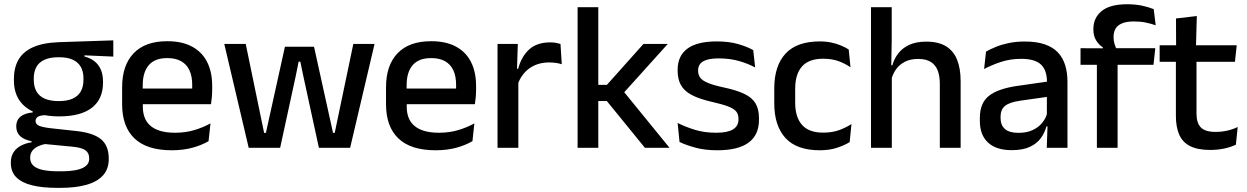

<svg xmlns="http://www.w3.org/2000/svg" viewBox="-20 -696 5870 904"><path d="M258.5 -148Q155.5 -148 100.5 -192Q45.5 -236 45.5 -317.5V-325.5Q45.5 -377 67 -414.8Q88.5 -452.5 135.8 -473.8Q183 -495 259.5 -497.5L513.5 -506V-429.5L377.5 -435.5V-430Q406.5 -422.5 425.8 -406.8Q445 -391 455 -367.5Q465 -344 465 -312V-306.5Q465 -229.5 412.8 -188.8Q360.5 -148 258.5 -148ZM254.5 110.5H267Q309.5 110.5 339 104.5Q368.5 98.5 384.2 85.5Q400 72.5 400 51V49.5Q400 24 382 11.2Q364 -1.5 319.5 -5.5L178.5 -19L203 -20Q179 -16 160.8 -7.8Q142.5 0.5 132.2 13.8Q122 27 122 46.5V47.5Q122 70.5 137.8 84.5Q153.5 98.5 183.2 104.5Q213 110.5 254.5 110.5ZM248.5 188.5Q181 188.5 132.2 176.8Q83.5 165 57.2 139.2Q31 113.5 31 71V69Q31 40.5 43.8 21Q56.5 1.5 78.8 -10.2Q101 -22 128.5 -26V-31Q92 -38.5 74.2 -55.8Q56.5 -73 56.5 -100.5V-101Q56.5 -120 65 -133.8Q73.5 -147.5 90.8 -155.8Q108 -164 134 -166.5V-177.5L237 -152.5L199.5 -154Q170 -153.5 158.8 -146.5Q147.5 -139.5 147.5 -126.5V-126Q147.5 -111 164.2 -103.8Q181 -96.5 221 -92L340 -79Q419 -70.5 455.5 -40.5Q492 -10.5 492 50.5V53Q492 100 464.8 130Q437.5 160 386.8 174.2Q336 188.5 265 188.5ZM257 -220Q295.5 -220 321.2 -231.2Q347 -242.5 360 -265Q373 -287.5 373 -320V-327.5Q373 -359.5 360.2 -381.5Q347.5 -403.5 322.2 -415Q297 -426.5 258.5 -426.5H256Q214.5 -426.5 188.5 -414.2Q162.5 -402 150.8 -379.8Q139 -357.5 139 -327V-320Q139 -287.5 152 -265Q165 -242.5 191.2 -231.2Q217.5 -220 257 -220Z M788.5 11.5Q671.5 11.5 613.2 -44.2Q555 -100 555 -205V-285Q555 -388.5 609.2 -445.2Q663.5 -502 767.5 -502Q838 -502 885 -476.2Q932 -450.5 955.5 -403.5Q979 -356.5 979 -292V-273.5Q979 -256.5 977.5 -239Q976 -221.5 973.5 -205.5H883.5Q884.5 -231.5 884.8 -254.5Q885 -277.5 885 -296.5Q885 -337 872 -365Q859 -393 833 -407.8Q807 -422.5 767.5 -422.5Q709 -422.5 680.5 -389.2Q652 -356 652 -294.5V-248.5L652.5 -237V-193.5Q652.5 -166 660.8 -143.5Q669 -121 687.2 -104.8Q705.5 -88.5 734.5 -79.8Q763.5 -71 805 -71Q852 -71 893.2 -83Q934.5 -95 971 -115L962 -31.5Q929 -12 885.2 -0.2Q841.5 11.5 788.5 11.5ZM607 -205.5V-279H953.5V-205.5Z M1151 0 1036 -489H1137L1223.5 -70.5H1232L1321.5 -476H1458.5L1548 -70.5H1556L1643.5 -489H1743.5L1628.5 0H1481.5L1408 -338.5L1394 -405.5H1386L1372.5 -338.5L1299 0Z M2031 11.5Q1914 11.5 1855.8 -44.2Q1797.5 -100 1797.5 -205V-285Q1797.5 -388.5 1851.8 -445.2Q1906 -502 2010 -502Q2080.5 -502 2127.5 -476.2Q2174.5 -450.5 2198 -403.5Q2221.5 -356.5 2221.5 -292V-273.5Q2221.5 -256.5 2220 -239Q2218.5 -221.5 2216 -205.5H2126Q2127 -231.5 2127.2 -254.5Q2127.5 -277.5 2127.5 -296.5Q2127.5 -337 2114.5 -365Q2101.5 -393 2075.5 -407.8Q2049.5 -422.5 2010 -422.5Q1951.5 -422.5 1923 -389.2Q1894.5 -356 1894.5 -294.5V-248.5L1895 -237V-193.5Q1895 -166 1903.2 -143.5Q1911.5 -121 1929.8 -104.8Q1948 -88.5 1977 -79.8Q2006 -71 2047.5 -71Q2094.5 -71 2135.8 -83Q2177 -95 2213.5 -115L2204.5 -31.5Q2171.5 -12 2127.8 -0.2Q2084 11.5 2031 11.5ZM1849.5 -205.5V-279H2196V-205.5Z M2416.5 -295.5 2395.5 -372H2419.5Q2435 -430 2471.5 -463.2Q2508 -496.5 2571 -496.5Q2586 -496.5 2597.8 -494.2Q2609.5 -492 2619 -489L2625 -393.5Q2613 -397.5 2598 -399.8Q2583 -402 2565.5 -402Q2512 -402 2473 -374.5Q2434 -347 2416.5 -295.5ZM2322.5 0V-489H2418L2413.5 -346.5L2420.5 -339.5V0Z M3016.5 0 2837 -220.5H2788.5V-296.5H2837.5L3009.5 -489H3124L2910 -251.5V-273L3132.5 0ZM2699.5 0V-662H2797V0Z M3357.5 11.5Q3298.5 11.5 3254 -0.8Q3209.5 -13 3179.5 -27.5L3170.5 -117Q3207.5 -98.5 3252 -84.8Q3296.5 -71 3352 -71Q3405.5 -71 3431.2 -86.8Q3457 -102.5 3457 -133.5V-137.5Q3457 -157.5 3446.5 -170.8Q3436 -184 3409.2 -194.5Q3382.5 -205 3333.5 -216Q3272 -230 3236.5 -249Q3201 -268 3185.8 -295.8Q3170.5 -323.5 3170.5 -362.5V-367Q3170.5 -433 3216.5 -467Q3262.5 -501 3354.5 -501Q3412.5 -501 3455.5 -488.5Q3498.5 -476 3526.5 -460L3535.5 -378.5Q3502 -396.5 3459.2 -408.8Q3416.5 -421 3364.5 -421Q3329 -421 3307.5 -414.2Q3286 -407.5 3276.5 -395.2Q3267 -383 3267 -366V-362.5Q3267 -344 3277 -330.2Q3287 -316.5 3312.8 -305.8Q3338.5 -295 3384.5 -285Q3446.5 -272 3483.5 -254.5Q3520.5 -237 3537 -209.8Q3553.5 -182.5 3553.5 -139.5V-132Q3553.5 -60.5 3504.5 -24.5Q3455.5 11.5 3357.5 11.5Z M3840 11.5Q3731 11.5 3678.2 -46.2Q3625.5 -104 3625.5 -209.5V-280Q3625.5 -386 3678.5 -443.5Q3731.5 -501 3840 -501Q3870 -501 3895.2 -495.5Q3920.5 -490 3941 -481.2Q3961.5 -472.5 3976 -463L3984.5 -379Q3960.5 -396 3929 -407.8Q3897.5 -419.5 3855.5 -419.5Q3788.5 -419.5 3756.2 -383.2Q3724 -347 3724 -278V-212Q3724 -144.5 3756.2 -108Q3788.5 -71.5 3855.5 -71.5Q3898 -71.5 3930.5 -83.2Q3963 -95 3989 -112L3980.5 -27Q3957.5 -12.5 3921.8 -0.5Q3886 11.5 3840 11.5Z M4405 0V-302Q4405 -337.5 4395.2 -363.5Q4385.5 -389.5 4363.2 -404Q4341 -418.5 4302.5 -418.5Q4267 -418.5 4241.2 -405.5Q4215.5 -392.5 4199.5 -370.5Q4183.5 -348.5 4176.5 -320.5L4157 -388.5H4181.5Q4190 -419.5 4209.5 -444.8Q4229 -470 4261.5 -485Q4294 -500 4341 -500Q4398.5 -500 4434 -478.2Q4469.5 -456.5 4486.2 -415Q4503 -373.5 4503 -313V0ZM4081 0V-662H4178.5V-506L4176 -365L4179 -358V0Z M4908.5 0 4912.5 -116 4909 -131V-285L4909.5 -309.5Q4909.5 -366 4880.8 -392.5Q4852 -419 4788.5 -419Q4737 -419 4693 -404.5Q4649 -390 4613.5 -371L4622.5 -453Q4642.5 -464.5 4669.5 -475.5Q4696.5 -486.5 4730.5 -493.5Q4764.5 -500.5 4805 -500.5Q4860.5 -500.5 4899 -487.2Q4937.5 -474 4961 -449Q4984.5 -424 4995.2 -389Q5006 -354 5006 -311V0ZM4743 11Q4670.5 11 4632 -24.8Q4593.5 -60.5 4593.5 -126.5V-141.5Q4593.5 -211.5 4636.8 -245.2Q4680 -279 4773 -292L4920 -313L4925.5 -242L4784.5 -222Q4734 -215 4712.5 -197.8Q4691 -180.5 4691 -147V-140Q4691 -106.5 4711.8 -88.5Q4732.5 -70.5 4775 -70.5Q4814 -70.5 4842 -83.5Q4870 -96.5 4887.5 -118.2Q4905 -140 4911.5 -166.5L4925 -101H4907Q4899 -71 4880.5 -45.5Q4862 -20 4828.8 -4.5Q4795.5 11 4743 11Z M5287.5 -676Q5325.5 -676 5356.2 -669.5Q5387 -663 5412 -653L5421.5 -577Q5398 -585 5373.8 -590Q5349.5 -595 5319.5 -595Q5284 -595 5262.8 -586Q5241.5 -577 5232.2 -560.8Q5223 -544.5 5223 -522V-520Q5223 -504 5227.5 -489.5Q5232 -475 5237.5 -463.5L5172.5 -461.5V-473Q5154 -484.5 5141 -505.8Q5128 -527 5128 -557V-559.5Q5128 -612 5167 -644Q5206 -676 5287.5 -676ZM5144.5 0V-440.5H5242V0ZM5067.5 -391V-469L5182 -468.5L5222 -469H5419.5L5411 -391Z M5678 10Q5619.5 10 5584 -7.8Q5548.5 -25.5 5532.5 -61.2Q5516.5 -97 5516.5 -150.5V-449.5H5613.5V-162Q5613.5 -117 5634 -96Q5654.5 -75 5703 -75Q5732 -75 5758.5 -81Q5785 -87 5807.5 -98L5799 -15Q5775 -3 5743.5 3.5Q5712 10 5678 10ZM5440 -405V-483H5803L5794.5 -405ZM5517.5 -474.5 5517 -609 5615 -620.5 5611 -474.5Z"/></svg>

Font: Anek Tamil Medium
Style: Regular
Weight: 500
Designer: Aadarsh Rajan (Tamil), Yesha Goshar (Latin)
Foundry: Ek Type
Version: Version 1.003